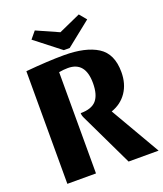

<svg xmlns="http://www.w3.org/2000/svg" viewBox="-153 -946 889 1046"><g transform="rotate(-20 292.0 -423.0)"><path d="M417 -288 584 0H410L263 -307Q255 -323 255 -337Q319 -337 346.5 -369Q374 -401 374 -468Q374 -592 273 -592Q248 -592 221 -587V0H55V-653Q184 -665 277 -665Q402 -665 471 -621.5Q540 -578 540 -472Q540 -404 507.5 -356Q475 -308 417 -288ZM286 -691 140 -805 174 -846 302 -789 429 -846 463 -805 320 -691Z"/></g></svg>

Font: Sansita
Style: Bold
Weight: 700
Designer: Pablo Cosgaya
Foundry: Omnibus-Type
Version: Version 1.006